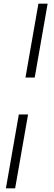

<svg xmlns="http://www.w3.org/2000/svg" viewBox="-20 -770 290 1040"><path d="M118 -350 188 -750H238L168 -350ZM12 250 82 -150H132L62 250Z"/></svg>

Font: Spectral ExtraBold
Style: Italic
Weight: 800
Italic angle: -10°
Designer: Jean-Baptiste Levee
Foundry: Production Type
Version: Version 2.001